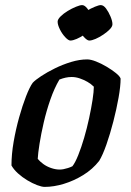

<svg xmlns="http://www.w3.org/2000/svg" viewBox="-20 -733 513 753"><path d="M155 0Q144 0 125.5 -7Q107 -14 87 -26Q67 -38 50.5 -53Q34 -68 25 -84Q25 -128 33.5 -177Q42 -226 55 -272.5Q68 -319 82 -355Q96 -391 108 -408Q118 -419 141.5 -434.5Q165 -450 195.5 -465Q226 -480 259 -490Q292 -500 322 -500Q336 -500 356.5 -492Q377 -484 398 -471.5Q419 -459 434.5 -446.5Q450 -434 453 -425Q453 -395 445 -350Q437 -305 424.5 -256.5Q412 -208 397.5 -166.5Q383 -125 369 -102Q343 -69 306.5 -46.5Q270 -24 230.5 -12Q191 0 155 0ZM214 -68Q221 -68 229 -69.5Q237 -71 246.5 -74Q256 -77 264 -81Q275 -95 287 -125Q299 -155 310 -192.5Q321 -230 329.5 -269.5Q338 -309 343 -341.5Q348 -374 348 -393Q337 -404 323 -412Q309 -420 293 -425.5Q277 -431 261 -431Q249 -431 237.5 -428.5Q226 -426 213 -421Q193 -387 177.5 -342.5Q162 -298 151.5 -252.5Q141 -207 135 -169Q129 -131 128 -110Q136 -100 149.5 -90Q163 -80 180.5 -74Q198 -68 214 -68ZM256 -574Q248 -574 235.5 -587.5Q223 -601 214.5 -618.5Q206 -636 206 -648Q206 -657 217.5 -668.5Q229 -680 245.5 -690Q262 -700 278 -706.5Q294 -713 302 -713Q312 -713 322.5 -699.5Q333 -686 340.5 -668Q348 -650 348 -638Q348 -629 337.5 -618.5Q327 -608 311.5 -597.5Q296 -587 281 -580.5Q266 -574 256 -574ZM330 -574Q322 -574 309.5 -587.5Q297 -601 288.5 -618.5Q280 -636 280 -648Q280 -657 291.5 -668.5Q303 -680 319.5 -690Q336 -700 352 -706.5Q368 -713 375 -713Q386 -713 396 -699.5Q406 -686 413.5 -668Q421 -650 421 -638Q421 -629 411 -618.5Q401 -608 385.5 -597.5Q370 -587 355 -580.5Q340 -574 330 -574Z"/></svg>

Font: Texturina Medium 12pt SemiBold
Style: Italic
Weight: 600
Italic angle: -11°
Version: Version 1.002